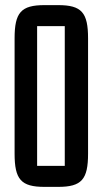

<svg xmlns="http://www.w3.org/2000/svg" viewBox="-20 -727 395 750"><path d="M207 3C299 3 324 -26 324 -127V-577C324 -678 299 -707 207 -707H154C62 -707 37 -678 37 -577V-127C37 -26 62 3 154 3ZM125 -625H233V-79H125Z"/></svg>

Font: Queering
Style: Regular
Weight: 400
Designer: Adam Naccarato
Foundry: adamnac
Version: Version 2.000;hotconv 1.0.109;makeotfexe 2.5.65596